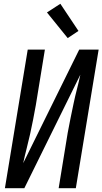

<svg xmlns="http://www.w3.org/2000/svg" viewBox="-20 -998 543 1018"><path d="M6 0 127 -735H218L170 -441Q163 -402 155.5 -363.5Q148 -325 139.5 -286.5Q131 -248 121 -209.5Q111 -171 103 -133L400 -735H503L382 0H291L339 -294Q346 -333 354 -371.5Q362 -410 370 -448.5Q378 -487 388 -525.5Q398 -564 406 -602L109 0ZM339 -796 229 -932 300 -978 396 -834Z"/></svg>

Font: Iosevka Curly Medium
Style: Italic
Weight: 500
Italic angle: -9°
Monospace: yes
Designer: Belleve Invis
Foundry: Belleve Invis
Version: Version 22.1.2; ttfautohint (v1.8.4)